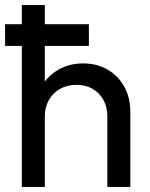

<svg xmlns="http://www.w3.org/2000/svg" viewBox="-20 -734 588 754"><path d="M0 -553.5V-639H329V-553.5ZM401.5 0V-276.5Q401.5 -331.2 367.9 -366Q334.2 -400.8 280.4 -400.8Q243.8 -400.8 215.8 -384.9Q187.8 -369 171.9 -341Q156 -313 156 -276.8L118.5 -297.8Q118.5 -352 142.9 -394.1Q167.2 -436.2 209.9 -460.6Q252.6 -485 306.5 -485Q360.5 -485 402.4 -460.8Q444.2 -436.5 468 -393.6Q491.8 -350.8 491.8 -294.5V0ZM65.8 0V-714H156V0Z"/></svg>

Font: Outfit Thin
Style: Regular
Weight: 100
Designer: Rodrigo Fuenzalida
Foundry: fragTYPE
Version: Version 1.100;gftools[0.9.27]